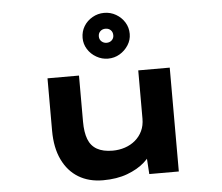

<svg xmlns="http://www.w3.org/2000/svg" viewBox="-57 -902 1132 978"><g transform="rotate(-5 509.5 -413.5)"><path d="M431 11Q359 11 306 -21Q253 -53 223.5 -114.5Q194 -176 194 -263V-531H355V-295Q355 -241 368.5 -205.5Q382 -170 413 -152.5Q444 -135 493 -135Q526 -135 556 -145Q586 -155 609 -174.5Q632 -194 645 -221.5Q658 -249 658 -284V-531H819V0H668L661 -109L691 -121Q678 -90 643.5 -59.5Q609 -29 555.5 -9Q502 11 431 11ZM510 -604Q479 -604 451 -620Q423 -636 406.5 -662.5Q390 -689 390 -720Q390 -753 406 -779.5Q422 -806 450 -822Q478 -838 510 -838Q543 -838 570.5 -822Q598 -806 614.5 -779.5Q631 -753 631 -720Q631 -689 614 -662.5Q597 -636 570 -620Q543 -604 510 -604ZM510 -685Q526 -685 536.5 -695Q547 -705 547 -720Q547 -737 536.5 -747Q526 -757 510 -757Q494 -757 483.5 -747Q473 -737 473 -721Q473 -705 484 -695Q495 -685 510 -685Z"/></g></svg>

Font: Lexend Zetta
Style: Bold
Weight: 700
Designer: Bonnie Shaver-Troup, Thomas Jockin
Foundry: Lexend
Version: Version 1.007